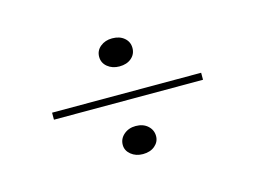

<svg xmlns="http://www.w3.org/2000/svg" viewBox="-51 -512 562 423"><g transform="rotate(-15 230.0 -300.0)"><path d="M230 -232Q247 -232 257.5 -222.5Q268 -213 268 -199Q268 -186 257.5 -177Q247 -168 230 -168Q214 -168 203 -177Q192 -186 192 -199Q192 -213 203 -222.5Q214 -232 230 -232ZM230 -432Q247 -432 257.5 -423Q268 -414 268 -400Q268 -386 257.5 -377Q247 -368 230 -368Q214 -368 203 -377Q192 -386 192 -400Q192 -414 203 -423Q214 -432 230 -432ZM60 -292V-308H400V-292Z"/></g></svg>

Font: Kalnia Thin Thin
Style: Regular
Weight: 250
Version: Version 1.105